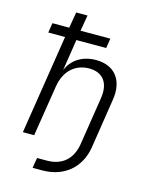

<svg xmlns="http://www.w3.org/2000/svg" viewBox="-132 -817 864 1083"><g transform="rotate(15 300.0 -275.0)"><path d="M165 180H221C348 180 438 105 458 -18L503 -308C522 -426 463 -500 354 -500C277 -500 217 -463 190 -400H189L206 -508L217 -580H391L400 -637H226L242 -730H176L160 -637H62L53 -580H151L60 0H126L173 -296C187 -388 246 -444 329 -444C409 -444 450 -391 436 -300L392 -18C377 71 321 120 231 120H175Z"/></g></svg>

Font: JetBrains Mono ExtraLight
Style: Italic
Weight: 240
Italic angle: -9°
Monospace: yes
Designer: Philipp Nurullin, Konstantin Bulenkov
Foundry: JetBrains
Version: Version 2.305